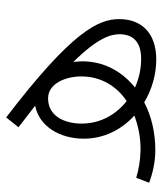

<svg xmlns="http://www.w3.org/2000/svg" viewBox="28 -546 527 623"><g transform="rotate(-90 291.5 -234.5)"><path d="M410 9C497 9 541 -40 541 -111C541 -178 503 -263 222 -478L190 -438C215 -419 238 -401 260 -384C193 -371 153 -304 153 -226C153 -161 182 -104 228 -62C193 -49 154 -41 114 -42C80 -43 53 -48 26 -56L10 -14C37 -4 74 6 116 6C171 6 225 -6 271 -30C313 -5 361 9 410 9ZM202 -233C202 -290 227 -342 284 -342C332 -342 355 -285 355 -234C355 -170 323 -119 275 -87C232 -121 202 -171 202 -233ZM404 -231C404 -241 403 -250 402 -260C480 -181 492 -139 492 -109C491 -66 467 -40 412 -40C380 -40 348 -47 319 -60C370 -101 404 -159 404 -231Z"/></g></svg>

Font: Noto Sans Arabic ExtCond Light
Style: Regular
Weight: 300
Width: 2
Designer: Monotype Design Team, Nadine Chahine, Nizar Qandah and Khaled Hosny
Foundry: Monotype Imaging Inc.
Version: Version 2.012